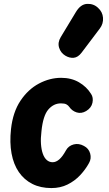

<svg xmlns="http://www.w3.org/2000/svg" viewBox="-20 -947 554 977"><path d="M241.5 10Q186.5 10 144.8 -11Q103 -32 76 -71.2Q49 -110.5 38.8 -165.8Q28.5 -221 36 -290Q45.5 -376.5 84.2 -434.5Q123 -492.5 178.2 -521.8Q233.5 -551 291 -551Q343 -551 382 -528.2Q421 -505.5 443.5 -469Q456 -450.5 450.5 -424.2Q445 -398 418.5 -382Q394 -367.5 370.2 -375Q346.5 -382.5 332.5 -403Q327 -411 317.8 -416Q308.5 -421 290 -421Q253 -421 226 -389.8Q199 -358.5 191 -279.5Q186.5 -243.5 188.5 -214.5Q190.5 -185.5 198 -164.5Q205.5 -143.5 218.2 -132.5Q231 -121.5 248 -121.5Q265 -121.5 281.8 -136Q298.5 -150.5 316 -182.5Q328.5 -205 354.5 -212Q380.5 -219 407 -204.5Q431.5 -192 438.8 -166Q446 -140 433 -117.5Q415 -84.5 387.5 -55.2Q360 -26 323.5 -8Q287 10 241.5 10ZM312 -664Q289 -678 280.8 -704.2Q272.5 -730.5 289 -758L366 -885.5Q390 -925.5 422.8 -927.2Q455.5 -929 478.5 -907.5Q502 -886.5 504.2 -856.5Q506.5 -826.5 488 -802L395.5 -679.5Q377 -655 355.2 -653Q333.5 -651 312 -664Z"/></svg>

Font: Edu SA Hand
Style: Bold
Weight: 700
Designer: Tina and Corey Anderson, Eben Sorkin, Mirko Velimirovic
Foundry: Google for Education
Version: Version 2.000